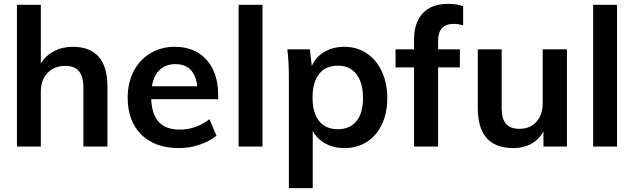

<svg xmlns="http://www.w3.org/2000/svg" viewBox="-20 -761 3293 997"><path d="M538 -310V0H413V-304Q413 -364 390 -391.5Q367 -419 319 -419Q262 -419 227 -382.5Q192 -346 192 -286V0H68V-736H192V-432Q218 -473 261 -495.5Q304 -518 357 -518Q538 -518 538 -310Z M1113 -246H765Q769 -165 805.5 -126.5Q842 -88 914 -88Q997 -88 1068 -142L1104 -56Q1068 -27 1015.5 -9.5Q963 8 909 8Q785 8 714 -62Q643 -132 643 -254Q643 -331 674 -391Q705 -451 761 -484.5Q817 -518 888 -518Q992 -518 1052.5 -450.5Q1113 -383 1113 -265ZM769 -313H1004Q998 -370 969.5 -399Q941 -428 891 -428Q841 -428 809.5 -398.5Q778 -369 769 -313Z M1219 -736H1343V0H1219Z M1991 -252Q1991 -174 1963 -115Q1935 -56 1884.5 -24Q1834 8 1768 8Q1713 8 1670 -15.5Q1627 -39 1604 -81V216H1480V-362Q1480 -442 1472 -505H1589L1599 -418Q1619 -465 1664 -491.5Q1709 -518 1768 -518Q1833 -518 1883.5 -484.5Q1934 -451 1962.5 -390.5Q1991 -330 1991 -252ZM1865 -252Q1865 -331 1831 -375.5Q1797 -420 1735 -420Q1671 -420 1637 -377Q1603 -334 1603 -254Q1603 -175 1637 -132.5Q1671 -90 1734 -90Q1797 -90 1831 -132Q1865 -174 1865 -252Z M2255 -548V-505H2368V-411H2255V0H2130V-411H2034V-505H2130V-554Q2130 -644 2175.5 -692.5Q2221 -741 2306 -741Q2353 -741 2385 -729V-630Q2357 -637 2336 -637Q2255 -637 2255 -548Z M2924 -505V0H2802V-78Q2778 -36 2738 -14Q2698 8 2646 8Q2461 8 2461 -200V-505H2585V-199Q2585 -144 2607.5 -118Q2630 -92 2677 -92Q2732 -92 2765 -128Q2798 -164 2798 -224V-505Z M3060 -736H3184V0H3060Z"/></svg>

Font: Muli
Style: Bold
Weight: 700
Designer: Vernon Adams
Foundry: Vernon Adams
Version: Version 2.001